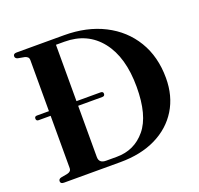

<svg xmlns="http://www.w3.org/2000/svg" viewBox="-122 -835 1007 970"><g transform="rotate(-20 381.0 -350.0)"><path d="M44 -14Q44 -26 57.5 -29.5L93 -36Q114.5 -41 114.5 -58.5V-340.5H50Q37 -340.5 37 -353.5Q37 -365.5 50 -365.5H114.5V-641Q114.5 -658.5 93 -664L57.5 -670.5Q44 -674.5 44 -686Q44 -700 62.5 -700H317Q439.5 -700 532 -653Q624.5 -606 676 -520.8Q727.5 -435.5 727.5 -321Q727.5 -224.5 683.2 -152.2Q639 -80 557.8 -40Q476.5 0 365.5 0H62.5Q44 0 44 -14ZM357.5 -31.5Q453 -31.5 513 -104Q573 -176.5 573 -329.5Q573 -489.5 502 -579Q431 -668.5 307.5 -668.5H262.5V-365.5H392Q406 -365.5 406 -353.5Q406 -340.5 392 -340.5H262.5V-65Q262.5 -31.5 300.5 -31.5Z"/></g></svg>

Font: Fraunces 72pt SemiBold
Style: Regular
Weight: 600
Version: Version 1.000;[b76b70a41]